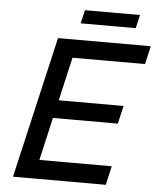

<svg xmlns="http://www.w3.org/2000/svg" viewBox="-57 -885 767 933"><g transform="rotate(5 326.5 -418.0)"><path d="M304.2 -771 319.3 -836.4H587.9L572.8 -771ZM41.5 0 200.7 -689.9H653.3L632.8 -601.1H279.3L230.5 -389.2H546.9L526.4 -301.3H210L162.1 -92.3H515.1L494.1 0Z"/></g></svg>

Font: HK Grotesk Medium Italic
Style: Regular
Weight: 500
Italic angle: -13°
Designer: Alfredo Marco Pradil and Stefan Peev
Foundry: Hanken Design Co.
Version: Version 1.000;PS 001.000;hotconv 1.0.88;makeotf.lib2.5.64775